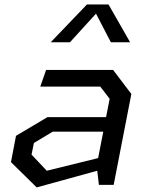

<svg xmlns="http://www.w3.org/2000/svg" viewBox="-20 -826 660 858"><path d="M422 0H488L567 -406L485.5 -513.5H186L160 -439H428L470 -384.5L454 -302.5H192L51.5 -219L29 -101.5L144 11.5L414.5 -63ZM121 -135 131.5 -187 215.5 -237.5H441.5L418.5 -119.5L189 -63ZM206.5 -637H292.5L409 -765L475.5 -637H561.5L465 -806H368.5Z"/></svg>

Font: Monaspace Krypton
Style: Italic
Weight: 400
Italic angle: -11°
Designer: Riley Cran & the Lettermatic Team
Foundry: Lettermatic
Version: Version 1.101 (Monaspace Krypton)